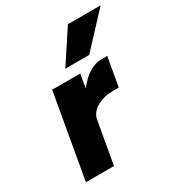

<svg xmlns="http://www.w3.org/2000/svg" viewBox="-177 -871 923 990"><g transform="rotate(-30 284.0 -376.0)"><path d="M568 -752 389 -560H247L373 -752ZM134 -500H301L287 -418Q319 -462 357 -485.5Q395 -509 430 -509H467L437 -338H401Q349 -338 307.5 -315Q266 -292 258 -253L213 0H46Z"/></g></svg>

Font: Overused Grotesk ExtraBold
Style: Italic
Weight: 800
Italic angle: -10°
Version: Version 0.003